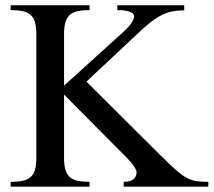

<svg xmlns="http://www.w3.org/2000/svg" viewBox="-20 -700 801 720"><path d="M20 -18.1Q46.4 -18.1 64.7 -22Q83 -25.9 94.5 -35.9Q106 -45.9 111.1 -63.2Q116.2 -80.6 116.2 -107.9V-571.8Q116.2 -599.1 111.1 -616.7Q106 -634.3 94.5 -644.3Q83 -654.3 64.7 -658.2Q46.4 -662.1 20 -662.1V-680.2H315.9V-662.1Q289.6 -662.1 271.5 -658.2Q253.4 -654.3 241.9 -644.3Q230.5 -634.3 225.3 -616.7Q220.2 -599.1 220.2 -571.8V-378.9L437 -575.2Q443.4 -581.1 451.4 -588.9Q459.5 -596.7 466.3 -605Q473.1 -613.3 478 -622.1Q482.9 -630.9 482.9 -638.2Q482.9 -642.1 480.5 -646.5Q478 -650.9 470.9 -654.3Q463.9 -657.7 451.7 -659.9Q439.5 -662.1 419.9 -662.1V-680.2H670.9V-661.1H666.5Q644 -661.1 624.8 -657Q605.5 -652.8 586.7 -643.6Q567.9 -634.3 548.3 -619.4Q528.8 -604.5 505.9 -583L304.2 -394L580.1 -119.1Q615.2 -84.5 637.9 -64.2Q660.6 -43.9 679.2 -33.7Q697.8 -23.4 716.3 -20.8Q734.9 -18.1 761.2 -18.1V0H443.8V-18.1Q457.5 -18.1 467 -21Q476.6 -23.9 481.9 -29.1Q487.3 -34.2 489.7 -40.5Q492.2 -46.9 492.2 -54.2Q492.2 -61.5 482.4 -76.4Q472.7 -91.3 454.1 -109.9L220.2 -345.2V-107.9Q220.2 -80.6 225.3 -63.2Q230.5 -45.9 241.9 -35.9Q253.4 -25.9 271.5 -22Q289.6 -18.1 315.9 -18.1V0H20Z"/></svg>

Font: YBG Bobotsari
Style: Regular
Weight: 400
Designer: R.S. Wihananto
Foundry: R.S. Wihananto
Version: Version 2.0.1